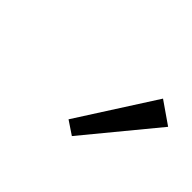

<svg xmlns="http://www.w3.org/2000/svg" viewBox="-53 -844 442 442"><g transform="rotate(45 168.0 -623.5)"><path d="M194.3 -518.6 161.6 -540.5 281.7 -728 335.9 -690.4Z"/></g></svg>

Font: Elstob 6pt
Style: Italic
Weight: 400
Italic angle: -20°
Designer: Peter S. Baker
Version: Version 1.015